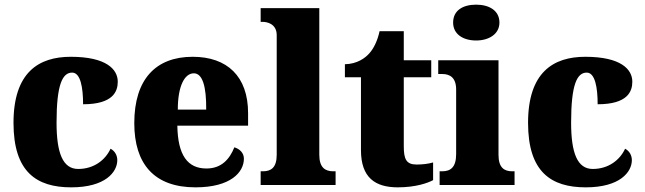

<svg xmlns="http://www.w3.org/2000/svg" viewBox="-20 -795 2770 825"><path d="M286 10C433 10 484 -56 484 -107C484 -127 474 -146 455 -156C433 -108 384 -69 316 -69C250 -69 223 -137 223 -268C223 -434 249 -483 290 -483C326 -483 337 -419 337 -347C467 -347 486 -403 486 -444C486 -497 437 -551 284 -551C146 -551 38 -484 38 -267C38 -56 137 10 286 10Z M820 10C971 10 1028 -55 1028 -113C1028 -138 1010 -155 987 -162C966 -110 931 -71 867 -71C786 -71 744 -128 742 -255H1046V-309C1046 -467 956 -551 808 -551C649 -551 557 -454 557 -266C557 -91 642 10 820 10ZM866 -324H744C744 -425 773 -480 813 -480C850 -480 867 -424 866 -324Z M1100 0H1422V-59H1412C1377 -59 1352 -75 1352 -130V-760H1100V-701H1110C1125 -701 1169 -694 1169 -644V-130C1169 -75 1145 -59 1110 -59H1100Z M1689 10C1767 10 1819 -9 1841 -21V-97C1821 -91 1795 -88 1770 -88C1725 -88 1715 -112 1715 -167V-463H1833V-536H1715V-661H1611C1602 -619 1585 -586 1568 -567C1550 -546 1515 -520 1462 -519V-463H1531V-150C1531 -32 1592 10 1689 10Z M2026 -621C2080 -621 2126 -648 2126 -698C2126 -751 2080 -775 2026 -775C1970 -775 1927 -751 1927 -698C1927 -648 1970 -621 2026 -621ZM1869 0H2191V-59H2181C2146 -59 2122 -75 2122 -130V-536H1863V-477H1880C1914 -477 1940 -461 1940 -410V-133C1940 -76 1916 -59 1880 -59H1869Z M2497 10C2644 10 2695 -56 2695 -107C2695 -127 2685 -146 2666 -156C2644 -108 2595 -69 2527 -69C2461 -69 2434 -137 2434 -268C2434 -434 2460 -483 2501 -483C2537 -483 2548 -419 2548 -347C2678 -347 2697 -403 2697 -444C2697 -497 2648 -551 2495 -551C2357 -551 2249 -484 2249 -267C2249 -56 2348 10 2497 10Z"/></svg>

Font: Noto Serif Sinhala SemiCondensed Black
Style: Regular
Weight: 900
Width: 4
Designer: Jelle Bosma - Monotype Design Team
Foundry: Monotype Imaging Inc.
Version: Version 2.007